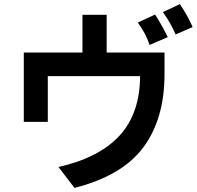

<svg xmlns="http://www.w3.org/2000/svg" viewBox="-20 -802 960 936"><path d="M836 -634Q812 -691 774 -743L857 -782Q896 -724 919 -670ZM709 -583Q693 -635 652 -692L736 -731Q765 -687 798 -621ZM782 -440Q782 -223 679 -84Q576 55 343 114L265 12Q462 -32 562 -140Q662 -248 663 -431H213V-208H96V-546H382V-730H500V-546H782Z"/></svg>

Font: LINE Seed Sans KR Bold
Style: Regular
Weight: 700
Designer: LINE BX Design & Sandoll Inc & Dalton Maag Ltd
Foundry: Sandoll Inc.
Version: Version 1.000